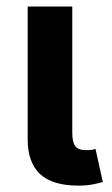

<svg xmlns="http://www.w3.org/2000/svg" viewBox="-20 -566 343 589"><path d="M220.7 3.4Q140.6 3.4 102.8 -32.2Q64.9 -67.9 64.9 -138.2V-545.9H201.7V-158.7Q201.7 -130.4 210.7 -117.9Q219.7 -105.5 242.7 -105.5Q254.9 -105.5 261.5 -106.4Q268.1 -107.4 272.9 -109.4L295.4 -7.8Q283.7 -3.9 264.2 -0.2Q244.6 3.4 220.7 3.4Z"/></svg>

Font: Inter
Style: 650
Weight: 650
Designer: Rasmus Andersson
Foundry: rsms
Version: Version 4.001;git-66647c0bb